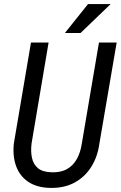

<svg xmlns="http://www.w3.org/2000/svg" viewBox="-20 -922 599 953"><path d="M471.2 -710.9H559.1L473.6 -210.9Q464.8 -144.5 433.1 -94Q401.4 -43.5 349.9 -15.6Q298.3 12.2 229.5 10.7Q163.1 9.3 120.6 -19.3Q78.1 -47.9 60.1 -97.2Q42 -146.5 48.8 -210.4L133.8 -710.9H221.2L136.7 -210Q131.8 -170.4 138.7 -138.4Q145.5 -106.4 168.2 -87.4Q190.9 -68.4 234.9 -66.9Q281.2 -64.9 312.5 -82.8Q343.8 -100.6 361.8 -133.5Q379.9 -166.5 386.2 -210ZM302.2 -758.3 417 -901.9H529.3L379.9 -758.3Z"/></svg>

Font: Roboto Condensed
Style: Italic
Weight: 400
Italic angle: -12°
Designer: Christian Robertson
Foundry: Google
Version: Version 3.0